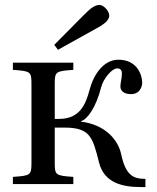

<svg xmlns="http://www.w3.org/2000/svg" viewBox="-20 -743 634 775"><path d="M199 -562 214 -542 365 -626C395 -642 421 -659 421 -680C421 -700 397 -723 382 -723C365 -723 348 -713 318 -682ZM32 0H276V-29C204 -34 201 -36 201 -87V-228H239C344 -228 354 -190 380 -86C401 -4 476 12 547 12H567V-21C517 -21 487 -36 469 -121C455 -185 398 -241 307 -252V-254C332 -260 368 -310 388 -390C397 -426 432 -467 453 -467C465 -467 472 -460 472 -447C472 -426 466 -409 466 -395C466 -366 496 -363 509 -363C544 -363 554 -393 554 -409C554 -441 533 -502 458 -502C398 -502 358 -442 342 -382C326 -322 303 -263 218 -263H201V-403C201 -454 204 -456 276 -461V-490H32V-461C104 -456 107 -454 107 -403V-87C107 -36 104 -34 32 -29Z"/></svg>

Font: Lingua Franca
Style: Regular
Weight: 400
Version: Version 1.19